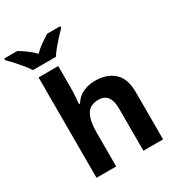

<svg xmlns="http://www.w3.org/2000/svg" viewBox="-280 -1120 1161 1259"><g transform="rotate(-30 301.0 -490.0)"><path d="M227 -760V-605Q227 -565 224.5 -528Q222 -491 220 -476H228Q254 -518 295 -537Q336 -556 386 -556Q475 -556 528.5 -508.5Q582 -461 582 -356V0H433V-319Q433 -437 345 -437Q278 -437 252.5 -390.5Q227 -344 227 -257V0H78V-760ZM70 -820Q56 -843 33.5 -870Q11 -897 -12.5 -923Q-36 -949 -55 -967V-980H44Q70 -964 100 -942.5Q130 -921 156 -894Q182 -921 213 -942.5Q244 -964 270 -980H369V-967Q351 -949 327 -923Q303 -897 280.5 -870Q258 -843 244 -820Z"/></g></svg>

Font: Noto IKEA Simplified Chinese
Style: Bold
Weight: 700
Designer: Monotype Design Team
Foundry: Monotype Imaging Inc.
Version: Version 1.100